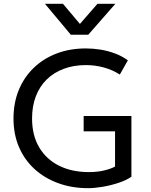

<svg xmlns="http://www.w3.org/2000/svg" viewBox="-20 -968 791 1003"><path d="M440 15Q356 15 285 -10.8Q214 -36.5 161.2 -84.2Q108.5 -132 79.5 -199Q50.5 -266 50.5 -348.5Q50.5 -431.5 78.5 -498.8Q106.5 -566 157.2 -614.5Q208 -663 277 -689Q346 -715 428.5 -715Q466.5 -715 505 -708.8Q543.5 -702.5 580 -689Q616.5 -675.5 648 -653L606 -578.5Q567 -603.5 521.5 -615.8Q476 -628 428.5 -628Q365 -628 313 -608.5Q261 -589 224 -552.8Q187 -516.5 167.2 -465Q147.5 -413.5 147.5 -349.5Q147.5 -260.5 185 -197.8Q222.5 -135 289.2 -102Q356 -69 444 -69Q489.5 -69 525 -77.8Q560.5 -86.5 581 -98V-282H417V-362H666.5V-45Q640.5 -26.5 600 -13Q559.5 0.5 516.2 7.8Q473 15 440 15ZM350 -786.5 215 -948H309L397.5 -843L489 -948H582.5L441 -786.5Z"/></svg>

Font: Geologica Cursive Light
Style: Regular
Weight: 300
Designer: Sindre Bremnes, Frode Helland
Foundry: Monokrom Skriftforlag AS
Version: Version 1.010;gftools[0.9.28]